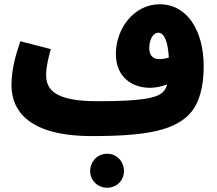

<svg xmlns="http://www.w3.org/2000/svg" viewBox="-20 -619 1019 903"><path d="M412 21C673 21 810 -6 882 -95C915 -136 938 -207 938 -307C938 -474 861 -599 731 -599C612 -599 525 -487 525 -365C525 -250 609 -206 685 -206C708 -206 739 -211 766 -222C762 -207 757 -198 750 -190C722 -156 639 -143 438 -143C242 -143 197 -195 197 -266C197 -306 208 -349 219 -388L76 -425C58 -374 34 -298 34 -219C34 -96 118 21 412 21ZM682 -393C682 -429 698 -465 725 -465C752 -465 770 -424 774 -348C757 -343 741 -341 729 -341C698 -341 682 -360 682 -393ZM484 264C529 264 563 229 563 186C563 140 529 104 484 104C439 104 404 140 404 186C404 229 439 264 484 264Z"/></svg>

Font: Noto Sans Arabic UI Cn Bk
Style: Regular
Weight: 900
Width: 3
Designer: Monotype Design Team, Nadine Chahine and Nizar Qandah
Foundry: Monotype Imaging Inc.
Version: Version 2.010